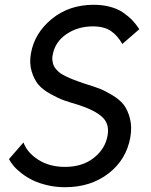

<svg xmlns="http://www.w3.org/2000/svg" viewBox="-20 -760 624 794"><path d="M485.8 -578.1Q466.8 -612.3 439 -631.6Q411.1 -650.9 363.8 -650.9Q302.2 -650.9 255.1 -619.1Q208 -587.4 198.2 -534.2Q195.3 -522.5 196.5 -512.2Q197.8 -502 200.2 -493.7Q202.6 -485.4 208.7 -477.8Q214.8 -470.2 221.2 -464.1Q227.5 -458 237.3 -452.4Q247.1 -446.8 256.8 -442.1Q266.6 -437.5 278.8 -432.6Q291 -427.7 302.7 -423.6Q314.5 -419.4 328.6 -414.6Q331.5 -413.6 333 -413.1Q368.2 -402.3 390.6 -393.8Q413.1 -385.3 444.1 -366.7Q475.1 -348.1 491.7 -326.7Q508.3 -305.2 517.3 -270.3Q526.4 -235.4 519 -191.9Q502.4 -99.6 428.7 -42.7Q355 14.2 249 14.2Q210.9 14.2 176.3 6.1Q141.6 -2 116.5 -14.2Q91.3 -26.4 70.6 -42.2Q49.8 -58.1 37.1 -73Q24.4 -87.9 17.1 -102.1L77.1 -170.9Q91.8 -129.4 137.9 -99.6Q184.1 -69.8 249 -69.8Q320.3 -69.8 367.7 -106.9Q415 -144 424.8 -199.2Q433.6 -246.6 403.8 -275.1Q374 -303.7 301.8 -327.1Q267.6 -336.9 244.9 -345Q222.2 -353 189.7 -370.8Q157.2 -388.7 139.4 -409.4Q121.6 -430.2 111.1 -464.1Q100.6 -498 107.9 -539.1Q122.6 -623 194.1 -681.6Q265.6 -740.2 367.2 -740.2Q404.3 -740.2 435.3 -731.9Q466.3 -723.6 488.8 -708.3Q511.2 -692.9 526.9 -676.5Q542.5 -660.2 556.2 -639.2Z"/></svg>

Font: Stilu
Style: Italic
Weight: 400
Italic angle: -10°
Designer: Genilson Lima Santos
Foundry: Genilson Lima Santos
Version: Version 1.200;PS 001.200;hotconv 1.0.88;makeotf.lib2.5.64775